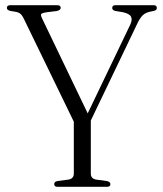

<svg xmlns="http://www.w3.org/2000/svg" viewBox="-20 -720 628 740"><path d="M405.5 -10.5Q405.5 0 392.5 0H201.5Q189 0 189 -10.5Q189 -19.5 200.5 -22L245 -28Q264.5 -32 264.5 -51V-251L71 -649.5Q65 -661.5 58.8 -666.8Q52.5 -672 43 -674L19.5 -678Q6.5 -681 6.5 -689.5Q6.5 -700 20 -700H199.5Q214 -700 214 -690Q214 -680.5 198 -677.5L158 -672.5Q142 -670 139 -666Q136 -662 142 -649.5L318 -283L482 -625Q491 -644.5 484.8 -656Q478.5 -667.5 453.5 -673L423.5 -678Q412.5 -681 412.5 -689.5Q412.5 -700 425 -700H571.5Q584.5 -700 584.5 -689.5Q584.5 -686 582 -682.5Q579.5 -679 571 -677.5L561 -675.5Q540 -671.5 528.8 -659.8Q517.5 -648 506.5 -623.5L330 -255.5V-51Q330 -32 349.5 -28L393 -22Q405.5 -18.5 405.5 -10.5Z"/></svg>

Font: Fraunces 144pt Soft Light
Style: Regular
Weight: 300
Version: Version 1.000;[0bf87f6ff]